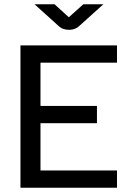

<svg xmlns="http://www.w3.org/2000/svg" viewBox="-20 -881 607 901"><path d="M304 -741Q273 -741 254 -760L142 -861H236L303 -800L371 -861H465L353 -760Q334 -741 304 -741ZM76 0V-668H529V-587H170V-384H435V-303H170V-81H529V0Z"/></svg>

Font: Atkinson Hyperlegible Pro
Style: Regular
Weight: 400
Designer: Elliott Scott, Megan Eiswerth, Linus Boman, Theodore Petrosky, Jacob Perez
Foundry: Braille Institute
Version: Version 1.5.1